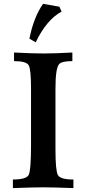

<svg xmlns="http://www.w3.org/2000/svg" viewBox="-20 -962 436 982"><path d="M355.5 0Q251.5 -3.9 200.7 -3.9Q151.9 -3.9 45.9 0V-43.9Q115.2 -43.9 127 -67.9Q138.7 -91.8 138.7 -220.7V-508.8Q138.7 -606 127 -627.7Q115.2 -649.4 51.8 -649.4V-693.4Q145.5 -688.5 203.6 -688.5Q260.7 -688.5 350.1 -693.4V-649.4Q296.4 -649.4 282.7 -634.3Q263.7 -613.8 263.7 -509.3V-199.2Q263.7 -89.8 275.9 -66.9Q288.1 -43.9 355.5 -43.9ZM162.6 -745.6 130.4 -764.2Q152.3 -874 200.2 -942.4L283.7 -927.7L294.9 -902.8Q217.8 -860.8 162.6 -745.6Z"/></svg>

Font: Kelvinch
Style: Bold
Weight: 700
Designer: Paul James Miller
Foundry: High-Logic / Made with FontCreator
Version: Version 3.501;March 28, 2021;FontCreator 13.0.0.2683 64-bit